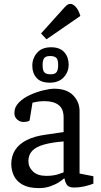

<svg xmlns="http://www.w3.org/2000/svg" viewBox="-20 -960 520 987"><path d="M180 7Q129 7 97.5 -10Q66 -27 52 -55.5Q38 -84 38 -117Q38 -158 58 -189Q78 -220 117.5 -240Q157 -260 217 -268L307 -281V-356Q307 -400 281.5 -420Q256 -440 209 -440Q183 -440 165 -436Q147 -432 147 -432L132 -340Q132 -340 124.5 -336.5Q117 -333 100 -333Q83 -333 68.5 -345.5Q54 -358 54 -379Q54 -410 77.5 -433.5Q101 -457 135.5 -472.5Q170 -488 204 -496Q238 -504 258 -504Q323 -504 356 -470Q389 -436 389 -389V-68L460 -54V-16Q460 -16 446 -11Q432 -6 409.5 -1Q387 4 360 4Q332 4 323 -11Q314 -26 312 -42H308Q302 -36 284 -24Q266 -12 239 -2.5Q212 7 180 7ZM218 -56Q256 -56 281.5 -65Q307 -74 307 -74V-233Q245 -228 205 -216.5Q165 -205 145.5 -184.5Q126 -164 126 -132Q126 -101 149.5 -78.5Q173 -56 218 -56ZM146 -622Q146 -660 170.5 -688.5Q195 -717 243 -717Q288 -717 310.5 -691.5Q333 -666 333 -628Q333 -590 307.5 -562.5Q282 -535 236 -535Q190 -535 168 -559.5Q146 -584 146 -622ZM240 -578Q263 -578 271 -589.5Q279 -601 279 -626Q279 -654 269 -663Q259 -672 238 -672Q215 -672 207 -661Q199 -650 199 -626Q199 -597 208.5 -587.5Q218 -578 240 -578ZM191 -788 300 -909Q312 -923 321.5 -931.5Q331 -940 342 -940Q355 -940 369.5 -924.5Q384 -909 393 -878L219 -758Z"/></svg>

Font: Faustina VF Beta
Style: Regular
Weight: 400
Designer: Alfonso Garcia
Foundry: Omnibus-Type
Version: Version 1.006